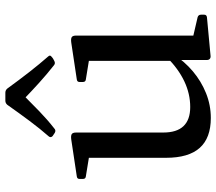

<svg xmlns="http://www.w3.org/2000/svg" viewBox="-64 -714 788 699"><g transform="rotate(-90 329.5 -365.0)"><path d="M549 -162V-28L530 -59L616 -39Q625 -36 625 -27V-15Q625 -6 615 -5L476 8Q469 9 464.5 5.5Q460 2 460 -6V-120L457 -129V-162ZM249 9Q176 9 140 -31.5Q104 -72 104 -154V-316H196V-164Q196 -66 289 -66Q385 -66 471 -152L479 -125Q455 -87 419 -56.5Q383 -26 339.5 -8.5Q296 9 249 9ZM457 -162V-316H549V-162ZM104 -316V-462L122 -432L36 -446Q27 -447 27 -457V-469Q27 -478 37 -479L170 -499Q184 -501 190 -497.5Q196 -494 196 -481V-316ZM457 -316V-462L475 -432L389 -446Q380 -447 380 -457V-469Q380 -478 390 -479L523 -499Q537 -501 543 -497.5Q549 -494 549 -481V-316ZM183 -567Q176 -574 182 -581Q210 -613 238 -650.5Q266 -688 297 -732Q303 -739 312 -739H341Q350 -739 356 -732Q388 -688 416.5 -651.5Q445 -615 473 -583Q480 -576 471 -570Q468 -567 464.5 -565Q461 -563 457 -561Q448 -556 441 -562Q408 -588 376.5 -616.5Q345 -645 313 -676H335Q304 -645 273.5 -615.5Q243 -586 211 -561Q204 -554 195 -559Q192 -561 189 -563Q186 -565 183 -567Z"/></g></svg>

Font: Hahmlet
Style: Regular
Weight: 400
Designer: Minjoo Ham & Mark Frömberg
Foundry: hypertype
Version: Version 1.002